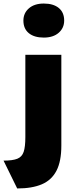

<svg xmlns="http://www.w3.org/2000/svg" viewBox="-64 -844 437 1083"><path d="M33 219 -44 62Q7 62 33.5 51.5Q60 41 69.5 12.5Q79 -16 79 -71V-535H282V-23Q282 66 254.5 119Q227 172 172 195.5Q117 219 33 219ZM183 -632Q129 -632 98.5 -657Q68 -682 68 -728Q68 -770 99 -797Q130 -824 183 -824Q237 -824 267.5 -799Q298 -774 298 -728Q298 -686 267 -659Q236 -632 183 -632Z"/></svg>

Font: Lexend Deca Black
Style: Regular
Weight: 900
Designer: Bonnie Shaver-Troup, Thomas Jockin
Foundry: Lexend
Version: Version 1.007